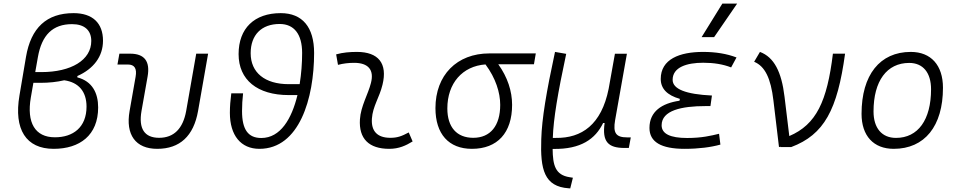

<svg xmlns="http://www.w3.org/2000/svg" viewBox="-20 -815 5313 1064"><path d="M277.3 9.8C421.9 9.8 523.9 -65.4 523.9 -219.7C523.9 -299.8 491.2 -364.7 408.7 -386.2V-393.6C498 -433.1 550.8 -501.5 550.8 -589.4C550.8 -687 493.2 -742.2 387.7 -742.2C238.3 -742.2 151.4 -661.1 124 -499.5L87.9 -286.1C55.7 -97.7 124.5 9.8 277.3 9.8ZM335.9 -370.1C416 -358.9 459.5 -307.6 459.5 -224.1C459.5 -108.9 384.3 -53.7 283.7 -54.2C174.8 -54.2 126.5 -134.8 150.9 -274.9L165 -356H203.6C252 -356 295.9 -360.8 335.9 -370.1ZM175.3 -415.5 189.9 -498C211.4 -621.1 272 -681.2 379.4 -681.2C447.8 -681.2 485.8 -647.5 485.8 -587.9C485.8 -481.9 374 -415.5 209.5 -415.5Z M851.1 9.8C976.6 9.8 1053.2 -61 1077.6 -200.2L1133.3 -517.6H1067.4L1011.7 -200.2C994.1 -102.1 943.4 -51.3 861.8 -51.3C780.3 -51.3 747.1 -102.1 764.2 -200.2L797.9 -390.6C813 -475.1 780.8 -517.6 701.2 -517.6H641.6L630.9 -457.5H688.5C725.6 -457.5 739.7 -435.5 731.4 -389.2L698.2 -200.2C674.8 -68.4 731.4 9.8 851.1 9.8Z M1417.5 9.8C1638.7 9.8 1720.7 -269.5 1720.7 -521.5C1720.7 -664.6 1655.8 -742.2 1535.6 -742.2C1389.2 -742.2 1302.2 -657.7 1302.2 -515.1C1302.2 -372.6 1405.8 -288.1 1580.1 -288.1H1628.4C1596.7 -156.7 1534.2 -50.3 1428.2 -50.3C1355.5 -50.3 1321.3 -96.2 1321.3 -199.7C1321.3 -232.4 1323.2 -264.2 1327.1 -297.9H1261.7C1256.8 -259.8 1253.9 -225.6 1253.9 -189.9C1253.9 -64.5 1314.9 9.8 1417.5 9.8ZM1640.6 -348.6H1580.1C1447.8 -348.6 1369.1 -412.6 1369.1 -520C1369.1 -621.6 1429.2 -682.1 1529.8 -682.1C1609.9 -682.1 1654.3 -625.5 1654.3 -521.5C1654.3 -465.8 1649.9 -406.2 1640.6 -348.6Z M2245.1 -81.1C2205.1 -59.6 2181.2 -51.3 2143.1 -51.3C2071.8 -51.3 2036.1 -87.4 2041 -157.7C2045.4 -225.6 2083 -275.4 2099.6 -345.2C2128.9 -463.9 2076.7 -527.3 1958 -527.3C1919.4 -527.3 1880.9 -524.4 1842.8 -513.7L1853 -455.6C1882.8 -463.4 1912.6 -466.8 1942.4 -466.8C2020.5 -466.8 2054.7 -428.2 2035.6 -355C2020.5 -293.9 1979 -226.1 1974.6 -153.3C1967.8 -46.4 2024.4 9.8 2137.2 9.8C2190.4 9.8 2229.5 -8.3 2266.6 -31.2Z M2595.2 9.8C2736.8 9.8 2817.9 -79.1 2817.9 -233.9C2817.9 -309.6 2793 -386.7 2741.2 -459H2939L2949.2 -519H2691.9C2511.7 -519 2393.1 -398.4 2393.1 -215.8C2393.1 -72.3 2466.8 9.8 2595.2 9.8ZM2670.4 -458C2727.1 -381.8 2752 -301.8 2752 -233.9C2752 -117.7 2697.3 -51.3 2602.5 -51.3C2511.2 -51.3 2459 -110.4 2459 -213.9C2459 -353.5 2542.5 -448.7 2670.4 -458Z M3140.1 229 3154.8 169.9 3136.7 167C3056.6 154.8 3043.5 99.6 3042.5 10.3H3046.4C3198.7 12.7 3279.3 -44.4 3322.3 -133.3H3330.6C3315.9 -29.8 3350.1 4.9 3440.4 4.9H3464.8L3475.6 -53.7H3454.6C3393.1 -53.7 3376.5 -78.1 3388.7 -148.9L3454.1 -517.1H3387.7L3353 -323.2C3313 -123.5 3203.1 -48.8 3060.5 -50.8H3043.5C3046.9 -156.7 3071.3 -299.8 3117.7 -516.6L3055.7 -527.3C3007.8 -305.7 2982.9 -157.7 2979.5 -43.5C2973.6 123.5 2995.6 219.7 3132.3 228.5Z M3773.9 9.8C3852.1 9.8 3919.4 1 3972.2 -13.7L3964.8 -73.7C3920.9 -63 3869.1 -50.3 3788.1 -50.3C3693.8 -50.3 3646.5 -73.7 3646.5 -120.6C3646.5 -203.1 3756.8 -227.1 3889.6 -227.1H3917L3925.3 -285.6C3780.3 -292.5 3707.5 -321.3 3707.5 -372.6C3707.5 -442.9 3786.6 -467.3 3877 -467.3C3935.5 -467.3 3986.8 -459 4031.7 -441.4L4061.5 -496.6C4007.8 -517.1 3946.8 -527.3 3876.5 -527.3C3746.1 -527.3 3641.6 -487.3 3641.6 -377.4C3641.6 -324.2 3676.8 -287.1 3747.6 -267.1L3745.6 -256.8C3647.9 -242.7 3579.1 -197.3 3579.1 -106C3579.1 -28.3 3643.6 9.8 3773.9 9.8ZM3868.2 -609.4H3937.5L4064.9 -794.9H3982.9Z M4296.9 0 4306.2 -2 4304.7 0H4364.7C4547.4 -68.8 4620.6 -206.5 4663.1 -517.6H4595.7C4563.5 -253.4 4503.9 -125 4354 -61L4327.6 -278.8C4311 -417.5 4269.5 -498 4191.4 -527.3L4159.2 -472.7C4219.2 -447.8 4251.5 -381.8 4266.1 -257.8Z M4932.6 9.8C5104 9.8 5205.6 -115.7 5205.6 -328.6C5205.6 -453.6 5139.2 -527.3 5027.3 -527.3C4856 -527.3 4754.4 -399.9 4754.4 -184.1C4754.4 -62.5 4820.8 9.8 4932.6 9.8ZM4945.3 -50.8C4866.7 -50.8 4820.8 -105.5 4820.8 -197.3C4820.8 -366.2 4894.5 -466.3 5018.6 -466.3C5095.2 -466.3 5139.6 -412.1 5139.6 -320.3C5139.6 -150.9 5067.4 -50.8 4945.3 -50.8Z"/></svg>

Font: Cascadia Code NF Light
Style: Italic
Weight: 300
Italic angle: -10°
Monospace: yes
Designer: Aaron Bell
Foundry: Saja Typeworks
Version: Version 2404.023